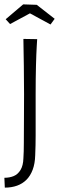

<svg xmlns="http://www.w3.org/2000/svg" viewBox="-24 -695 270 878"><path d="M-2 163 -4 118Q20 118 39 110Q58 102 70 82Q82 62 83 29Q85 0 85 -41Q85 -82 85.5 -137Q86 -192 86 -264Q86 -336 85 -393Q84 -450 83.5 -483.5Q83 -517 83 -517L146 -516Q146 -516 144 -483.5Q142 -451 140.5 -394Q139 -337 139 -264Q139 -221 139 -187Q139 -153 139 -126Q139 -99 139 -76Q139 -53 138.5 -31Q138 -9 137 15Q136 53 125.5 81Q115 109 97 127Q79 145 54 154Q29 163 -2 163ZM207 -583 113 -634 22 -585 2 -607 82 -675 144 -673 226 -609Z"/></svg>

Font: Truculenta Light
Style: Regular
Weight: 300
Version: Version 1.002